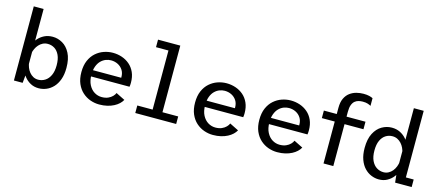

<svg xmlns="http://www.w3.org/2000/svg" viewBox="-53 -1312 4293 1876"><g transform="rotate(15 2093.5 -374.0)"><path d="M112.3 0V-750H211.7V-112.4L200.6 0ZM364 11Q317.2 11 280.9 -8.9Q244.6 -28.7 219.6 -60.4Q194.6 -92 181.9 -128.6Q169.1 -165.3 169.1 -198.6L209.5 -211.9Q212 -185.1 222 -159.4Q231.9 -133.8 248.5 -113.4Q265.1 -93 287.6 -80.9Q310.1 -68.7 337.9 -68.7Q375.3 -68.7 407 -88.6Q438.8 -108.4 458 -148.9Q477.3 -189.3 477.3 -251Q477.3 -313.4 458.7 -353.1Q440.1 -392.9 409.3 -412.1Q378.4 -431.3 341.4 -431.3Q313.5 -431.3 291 -420.1Q268.6 -408.9 251.6 -390Q234.6 -371.1 223.7 -347.7Q212.8 -324.3 208 -300.1L170.1 -313.3Q170.1 -345.7 183.6 -380.2Q197.1 -414.7 222.6 -444.4Q248.2 -474.1 285.1 -492.6Q322.1 -511 369 -511Q421.5 -511 469 -483.7Q516.5 -456.4 546.4 -398.8Q576.3 -341.2 576.3 -251Q576.3 -183.4 558.1 -133.8Q540 -84.3 509.5 -52.2Q478.9 -20.1 441.2 -4.6Q403.4 11 364 11Z M976.1 11Q930.8 11 886.5 -4.6Q842.3 -20.3 806.4 -52.4Q770.5 -84.4 749 -133.9Q727.6 -183.4 727.6 -251Q727.6 -318.6 749.1 -368Q770.7 -417.4 806.9 -449.3Q843.1 -481.2 887.6 -496.6Q932.1 -512 977.9 -512Q1025.9 -512 1069.9 -497.1Q1113.9 -482.1 1148.2 -452.6Q1182.6 -423.1 1202.5 -378.5Q1222.4 -333.9 1222.4 -274.5Q1222.4 -265.2 1221.6 -253.5Q1220.9 -241.9 1219.2 -233.4H806.3V-297.1H1118.1Q1118.1 -299.9 1118.1 -301.1Q1118.1 -302.4 1118.1 -305.1Q1118.1 -345.6 1099 -375.1Q1079.9 -404.5 1048.3 -420.3Q1016.7 -436.1 979.3 -436.1Q952.6 -436.1 926 -425.8Q899.4 -415.4 877.5 -393.5Q855.6 -371.5 842.4 -336.4Q829.1 -301.2 829.1 -251.6Q829.1 -190.2 850.8 -148.8Q872.4 -107.4 907.1 -86.3Q941.8 -65.3 981.3 -65.3Q1018.6 -65.3 1045.6 -77.2Q1072.6 -89.2 1089.5 -106.8Q1106.4 -124.3 1112.7 -141.3L1203.6 -96.1Q1192.2 -74.9 1171.9 -55.7Q1151.6 -36.5 1122.8 -21.5Q1094 -6.4 1057.3 2.3Q1020.6 11 976.1 11Z M1339.9 0V-76.1H1495V-673.9H1369.1V-750H1594.4V-76.1H1753.6V0Z M2126.1 11Q2080.8 11 2036.5 -4.6Q1992.3 -20.3 1956.4 -52.4Q1920.5 -84.4 1899 -133.9Q1877.6 -183.4 1877.6 -251Q1877.6 -318.6 1899.1 -368Q1920.7 -417.4 1956.9 -449.3Q1993.1 -481.2 2037.6 -496.6Q2082.1 -512 2127.9 -512Q2175.9 -512 2219.9 -497.1Q2263.9 -482.1 2298.2 -452.6Q2332.6 -423.1 2352.5 -378.5Q2372.4 -333.9 2372.4 -274.5Q2372.4 -265.2 2371.6 -253.5Q2370.9 -241.9 2369.2 -233.4H1956.3V-297.1H2268.1Q2268.1 -299.9 2268.1 -301.1Q2268.1 -302.4 2268.1 -305.1Q2268.1 -345.6 2249 -375.1Q2229.9 -404.5 2198.3 -420.3Q2166.7 -436.1 2129.3 -436.1Q2102.6 -436.1 2076 -425.8Q2049.4 -415.4 2027.5 -393.5Q2005.6 -371.5 1992.4 -336.4Q1979.1 -301.2 1979.1 -251.6Q1979.1 -190.2 2000.8 -148.8Q2022.4 -107.4 2057.1 -86.3Q2091.8 -65.3 2131.3 -65.3Q2168.6 -65.3 2195.6 -77.2Q2222.6 -89.2 2239.5 -106.8Q2256.4 -124.3 2262.7 -141.3L2353.6 -96.1Q2342.2 -74.9 2321.9 -55.7Q2301.6 -36.5 2272.8 -21.5Q2244 -6.4 2207.3 2.3Q2170.6 11 2126.1 11Z M2776.1 11Q2730.8 11 2686.5 -4.6Q2642.3 -20.3 2606.4 -52.4Q2570.5 -84.4 2549 -133.9Q2527.6 -183.4 2527.6 -251Q2527.6 -318.6 2549.1 -368Q2570.7 -417.4 2606.9 -449.3Q2643.1 -481.2 2687.6 -496.6Q2732.1 -512 2777.9 -512Q2825.9 -512 2869.9 -497.1Q2913.9 -482.1 2948.2 -452.6Q2982.6 -423.1 3002.5 -378.5Q3022.4 -333.9 3022.4 -274.5Q3022.4 -265.2 3021.6 -253.5Q3020.9 -241.9 3019.2 -233.4H2606.3V-297.1H2918.1Q2918.1 -299.9 2918.1 -301.1Q2918.1 -302.4 2918.1 -305.1Q2918.1 -345.6 2899 -375.1Q2879.9 -404.5 2848.3 -420.3Q2816.7 -436.1 2779.3 -436.1Q2752.6 -436.1 2726 -425.8Q2699.4 -415.4 2677.5 -393.5Q2655.6 -371.5 2642.4 -336.4Q2629.1 -301.2 2629.1 -251.6Q2629.1 -190.2 2650.8 -148.8Q2672.4 -107.4 2707.1 -86.3Q2741.8 -65.3 2781.3 -65.3Q2818.6 -65.3 2845.6 -77.2Q2872.6 -89.2 2889.5 -106.8Q2906.4 -124.3 2912.7 -141.3L3003.6 -96.1Q2992.2 -74.9 2971.9 -55.7Q2951.6 -36.5 2922.8 -21.5Q2894 -6.4 2857.3 2.3Q2820.6 11 2776.1 11Z M3244 0V-562.3Q3244 -620.3 3262 -658.4Q3280.1 -696.5 3309.9 -718.5Q3339.7 -740.5 3375.2 -749.7Q3410.7 -758.9 3445.9 -758.9Q3480.9 -758.9 3504.8 -753Q3528.7 -747.1 3541.7 -739.6V-662.2Q3529.2 -669.7 3510 -676.2Q3490.9 -682.8 3458.8 -682.8Q3437.9 -682.8 3417.2 -677.8Q3396.6 -672.7 3379.8 -658.8Q3363 -644.9 3353 -618.3Q3343 -591.8 3343 -548.7V0ZM3113.6 -423.9V-500H3534.6V-423.9Z M3804.9 11Q3765.4 11 3727.7 -4.6Q3689.9 -20.1 3659.4 -52.2Q3628.9 -84.3 3610.7 -133.8Q3592.6 -183.4 3592.6 -251Q3592.6 -341.2 3622.6 -398.8Q3652.6 -456.4 3700 -483.7Q3747.4 -511 3799.9 -511Q3846.8 -511 3883.7 -492.6Q3920.6 -474.1 3946.2 -444.4Q3971.8 -414.7 3985.2 -380.2Q3998.7 -345.7 3998.7 -313.3L3960.9 -300.1Q3956.1 -324.3 3945.2 -347.7Q3934.3 -371.1 3917.3 -390Q3900.3 -408.9 3877.8 -420.1Q3855.4 -431.3 3827.4 -431.3Q3790.4 -431.3 3759.6 -412.1Q3728.7 -392.9 3710.1 -353.1Q3691.6 -313.4 3691.6 -251Q3691.6 -189.3 3710.8 -148.9Q3730.1 -108.4 3761.8 -88.6Q3793.6 -68.7 3831 -68.7Q3858.7 -68.7 3881.2 -80.9Q3903.8 -93 3920.4 -113.4Q3936.9 -133.8 3946.9 -159.4Q3956.9 -185.1 3959.4 -211.9L3999.8 -198.6Q3999.8 -165.3 3987 -128.6Q3974.2 -92 3949.2 -60.4Q3924.2 -28.7 3888 -8.9Q3851.9 11 3804.9 11ZM4056.6 -750V-31.9L4012 -76.4H4135.6V0H3968.3L3957.1 -105V-750Z"/></g></svg>

Font: Trispace Thin
Style: Regular
Weight: 100
Designer: Tyler Finck
Foundry: Etcetera Type Company
Version: Version 1.210